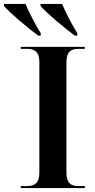

<svg xmlns="http://www.w3.org/2000/svg" viewBox="-73 -951 481 971"><path d="M120 -771H133V-783C108 -822 73 -890 56 -931H-53V-921C-26 -888 67 -810 120 -771ZM305 -771H318V-783C293 -822 258 -890 241 -931H132V-921C159 -888 252 -810 305 -771ZM32 0H356V-10H325C286 -10 263 -24 263 -78V-636C263 -690 286 -704 325 -704H356V-714H32V-704H63C101 -704 126 -690 126 -638V-78C126 -24 101 -10 63 -10H32Z"/></svg>

Font: Noto Serif Display SemiBold
Style: Regular
Weight: 600
Designer: Monotype Design Team
Foundry: Monotype Imaging Inc.
Version: Version 2.009